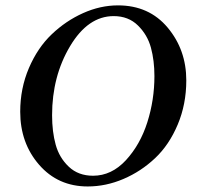

<svg xmlns="http://www.w3.org/2000/svg" viewBox="-20 -670 730 700"><path d="M394.5 -611.3Q300.8 -611.3 235.4 -501.5Q169.9 -391.6 169.9 -250Q169.9 -189.5 183.1 -142.1Q196.3 -94.7 231 -62Q265.6 -29.3 319.3 -29.3Q386.7 -29.3 439 -85.9Q491.2 -142.6 517.1 -224.1Q543 -305.7 543 -392.6Q543 -449.2 530.3 -496.1Q517.6 -543 482.9 -577.1Q448.2 -611.3 394.5 -611.3ZM410.2 -650.4Q523.4 -650.4 591.3 -569.3Q659.2 -488.3 659.2 -377Q659.2 -290 627.9 -215.8Q596.7 -141.6 545.4 -93.3Q494.1 -44.9 430.2 -17.6Q366.2 9.8 299.8 9.8Q191.4 9.8 122.6 -69.3Q53.7 -148.4 53.7 -262.7Q53.7 -347.7 85.4 -421.9Q117.2 -496.1 168.5 -544.9Q219.7 -593.8 282.7 -622.1Q345.7 -650.4 410.2 -650.4Z"/></svg>

Font: Crimson
Style: SemiboldItalic
Weight: 600
Italic angle: -11°
Version: Version 0.8 ; ttfautohint (v1.00) -l 8 -r 50 -G 200 -x 14 -D